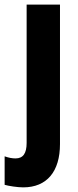

<svg xmlns="http://www.w3.org/2000/svg" viewBox="-59 -569 336 829"><path d="M41 240C144 240 200 171 200 53V-549H56V48C56 93 41 115 8 115C-7 115 -22 112 -39 106V229C-22 234 17 240 41 240Z"/></svg>

Font: Noto Sans Sinhala UI ExtraCondensed ExtraBold
Style: Regular
Weight: 800
Width: 2
Designer: Jelle Bosma - Monotype Design Team
Foundry: Monotype Imaging Inc.
Version: Version 2.006